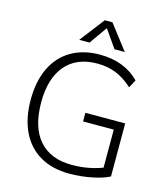

<svg xmlns="http://www.w3.org/2000/svg" viewBox="-133 -1027 991 1137"><g transform="rotate(15 363.0 -458.0)"><path d="M642 -365V-40Q603 -19 535 -5.5Q467 8 398 8Q294 8 219 -35.5Q144 -79 104.5 -161Q65 -243 65 -357Q65 -470 104.5 -552Q144 -634 218 -677Q292 -720 393 -720Q544 -720 635 -627L609 -578Q558 -624 506.5 -644.5Q455 -665 392 -665Q266 -665 197.5 -585Q129 -505 129 -357Q129 -206 198.5 -126Q268 -46 399 -46Q500 -46 586 -79V-312H398V-365ZM251 -773 367 -924H414L530 -773H467L391 -882L314 -773Z"/></g></svg>

Font: Muli Light
Style: Regular
Weight: 300
Designer: Vernon Adams
Foundry: Vernon Adams
Version: Version 2.100